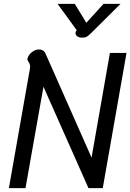

<svg xmlns="http://www.w3.org/2000/svg" viewBox="-20 -974 675 994"><path d="M135 -619Q136 -623 136 -629Q136 -641 129 -651.5Q122 -662 122 -667Q122 -672 125 -679Q132 -695 148.5 -706.5Q165 -718 182 -718Q206 -718 216 -696L454 -158L549 -700H635L512 0H438L205 -525L112 0H26ZM371 -803Q371 -809 374 -813L377 -818L278 -954H367L427 -856L516 -954H604L451 -802Q438 -789 429 -784Q420 -779 406 -779Q389 -779 380 -786Q371 -793 371 -803Z"/></svg>

Font: Niramit
Style: Italic
Weight: 400
Italic angle: -10°
Version: Version 1.000; ttfautohint (v1.6)